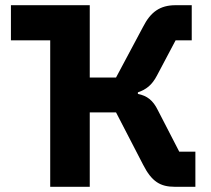

<svg xmlns="http://www.w3.org/2000/svg" viewBox="-20 -718 811 738"><path d="M173 -563H22V-698H325V-420H426L530 -615C559 -672 595 -698 655 -698H717V-563H655L583 -427C564 -391 542 -374 510 -363V-357C545 -350 568 -333 587 -294L669 -135H731V0H652C596 0 563 -20 530 -85L426 -286H325V0H173Z"/></svg>

Font: Plexus Sans Bold
Style: Regular
Weight: 700
Version: Version 2.001;PS 002.001;hotconv 1.0.70;makeotf.lib2.5.58329